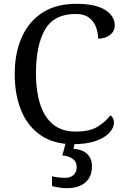

<svg xmlns="http://www.w3.org/2000/svg" viewBox="-20 -744 654 1004"><path d="M361 10Q262 10 194 -36Q126 -82 91.5 -164.5Q57 -247 57 -358Q57 -466 93.5 -548.5Q130 -631 201.5 -677.5Q273 -724 378 -724Q480 -724 530 -692Q580 -660 580 -612Q580 -580 555 -561Q530 -542 493 -542Q493 -573 482 -602.5Q471 -632 445.5 -651.5Q420 -671 376 -671Q263 -671 215.5 -589.5Q168 -508 168 -358Q168 -269 189.5 -200.5Q211 -132 257 -94Q303 -56 376 -56Q449 -56 490.5 -81.5Q532 -107 557 -141Q565 -136 570.5 -126.5Q576 -117 576 -102Q576 -77 553 -51Q530 -25 482.5 -7.5Q435 10 361 10ZM329 240Q313 240 291.5 237Q270 234 252 229V178Q290 186 320 186Q349 186 365 170.5Q381 155 381 130Q381 101 359.5 86Q338 71 306 69L327 -9H374L364 34Q413 38 437 62Q461 86 461 126Q461 179 427 209.5Q393 240 329 240Z"/></svg>

Font: Noto Serif Dives Akuru
Style: Regular
Weight: 400
Designer: Fernando Caro
Foundry: Fernando Caro
Version: Version 2.000; ttfautohint (v1.8.4.7-5d5b)